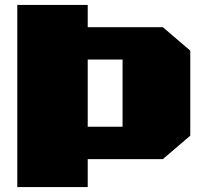

<svg xmlns="http://www.w3.org/2000/svg" viewBox="-20 -757 807 777"><path d="M50 0V-737H335V-647H639L750 -552V-208L639 -113H335V0ZM335 -244H476V-516H335Z"/></svg>

Font: Tomorrow ExtraBold
Style: Regular
Weight: 800
Designer: Tony de Marco, Monica Rizzolli
Foundry: Just in Type
Version: Version 2.002